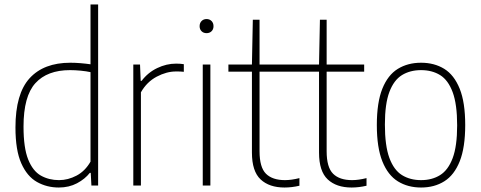

<svg xmlns="http://www.w3.org/2000/svg" viewBox="-20 -828 2146 857"><path d="M242.5 9Q189 9 145 -15.8Q101 -40.5 75 -99Q49 -157.5 49 -259Q49 -409.5 112.2 -478.8Q175.5 -548 294 -548Q316 -548 339.8 -546Q363.5 -544 384 -541V-808H418V0H388L385 -56.5H381Q359.5 -29 323.8 -10Q288 9 242.5 9ZM243.5 -24Q283.5 -24 321.8 -44.2Q360 -64.5 384 -106.5V-506Q366 -510 340.8 -512.5Q315.5 -515 292.5 -515Q191 -515 138 -456.8Q85 -398.5 85 -263Q85 -168 105.8 -116.2Q126.5 -64.5 162.5 -44.2Q198.5 -24 243.5 -24Z M575 0V-540H605L608 -467H612Q640.5 -504.5 681.8 -524.2Q723 -544 766 -544Q785 -544 800.5 -541.5V-507.5Q791.5 -508.5 783.8 -508.8Q776 -509 765.5 -509Q723.5 -509 679.5 -485.8Q635.5 -462.5 609 -416V0Z M885 0V-540H919V0ZM902 -680Q888.5 -680 879.8 -688.5Q871 -697 871 -711Q871 -725.5 879.8 -734.2Q888.5 -743 902 -743Q915.5 -743 924.2 -734.2Q933 -725.5 933 -711Q933 -697 924.2 -688.5Q915.5 -680 902 -680Z M1250 9Q1182 9 1143.2 -27.2Q1104.5 -63.5 1104.5 -147V-508H999.5V-540H1104.5L1108.5 -740H1138.5V-540H1306V-508H1138.5V-153Q1138.5 -81 1167.2 -52.5Q1196 -24 1252 -24Q1280.5 -24 1316.5 -33V1Q1282.5 9 1250 9Z M1549.5 9Q1481.5 9 1442.8 -27.2Q1404 -63.5 1404 -147V-508H1299V-540H1404L1408 -740H1438V-540H1605.5V-508H1438V-153Q1438 -81 1466.8 -52.5Q1495.5 -24 1551.5 -24Q1580 -24 1616 -33V1Q1582 9 1549.5 9Z M1859.5 9Q1800.5 9 1756 -18.5Q1711.5 -46 1686.8 -107.5Q1662 -169 1662 -270Q1662 -370.5 1686.5 -431.8Q1711 -493 1755.5 -520.5Q1800 -548 1859.5 -548Q1918.5 -548 1962.8 -520.8Q2007 -493.5 2031.8 -432.2Q2056.5 -371 2056.5 -270Q2056.5 -169.5 2032 -108Q2007.5 -46.5 1963.2 -18.8Q1919 9 1859.5 9ZM1859.5 -24Q1908.5 -24 1944.5 -46.5Q1980.5 -69 2000.5 -122.2Q2020.5 -175.5 2020.5 -268.5Q2020.5 -362.5 2000.5 -416.5Q1980.5 -470.5 1944.5 -492.8Q1908.5 -515 1859.5 -515Q1810.5 -515 1774.2 -492.8Q1738 -470.5 1718 -417.5Q1698 -364.5 1698 -272Q1698 -177.5 1718 -123.2Q1738 -69 1774.2 -46.5Q1810.5 -24 1859.5 -24Z"/></svg>

Font: Encode Sans SmCnd Th
Style: Regular
Weight: 100
Width: 4
Designer: Multiple Designers
Foundry: Impallari Type
Version: Version 3.002; ttfautohint (v1.8.3) -l 8 -r 50 -G 200 -x 14 